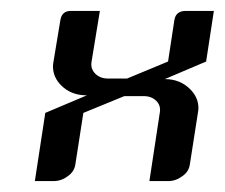

<svg xmlns="http://www.w3.org/2000/svg" viewBox="-20 -332 412 352"><path d="M43.9 0 63 -125 139.2 -157.2Q110.4 -157.2 92.3 -175.3Q77.1 -190.4 77.1 -210.4Q77.1 -213.4 78.1 -219.2L90.8 -295.9Q93.8 -312 109.9 -312H163.1L147.9 -219.2Q145.5 -206.1 154.8 -196.8Q163.6 -188 178.2 -188H212.9L288.1 -219.2L299.8 -295.9Q302.7 -312 320.8 -312H372.1L357.9 -219.2L282.2 -187Q310.1 -187 328.6 -168.5Q343.8 -153.3 343.8 -133.8Q343.8 -130.9 342.8 -125L328.1 -30.8Q326.2 -17.1 314 -8.8Q302.2 0 288.1 0H253.9L272.9 -125Q275.4 -138.2 266.6 -147Q257.8 -155.8 243.2 -155.8H208L132.8 -125L118.2 -30.8Q116.2 -17.1 104 -8.8Q92.3 0 78.1 0Z"/></svg>

Font: Hhenum
Style: Italic
Weight: 400
Designer: T. Christopher White
Version: Version 1.0